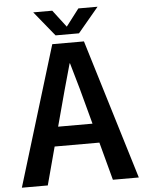

<svg xmlns="http://www.w3.org/2000/svg" viewBox="-60 -949 752 996"><g transform="rotate(-5 316.5 -450.5)"><path d="M235 -728H400L622 0H487L434 -198H201L148 0H13ZM278 -485 228 -299H407L357 -485L318 -621H316ZM256 -772 151 -901H250L318 -812L386 -901H486L378 -772Z"/></g></svg>

Font: Murecho Medium
Style: Regular
Weight: 500
Designer: Neil Summerour
Foundry: Positype
Version: Version 1.010; ttfautohint (v1.8.3)